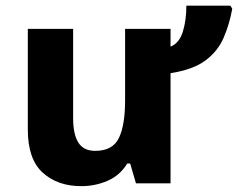

<svg xmlns="http://www.w3.org/2000/svg" viewBox="-20 -634 823 664"><path d="M776.9 -614.3 783.2 -603.5Q773.4 -549.8 753.4 -503.4Q733.4 -457 690.7 -425Q647.9 -393.1 569.8 -380.9V0H450.2L430.2 -68.4H419.9Q395 -27.3 352.1 -8.8Q309.1 9.8 261.2 9.8Q179.2 9.8 127.7 -36.9Q76.2 -83.5 76.2 -186V-534.2H232.9V-225.6Q232.9 -169.4 251 -140.9Q269 -112.3 309.1 -112.3Q370.1 -112.3 391.4 -157.2Q412.6 -202.1 412.6 -286.1V-534.2H569.8V-472.7Q600.1 -484.9 612.3 -524.4Q624.5 -564 624.5 -614.3Z"/></svg>

Font: Lunasima
Style: Bold
Weight: 700
Designer: The DocRepair Project, Monotype Design Team
Foundry: Google
Version: Version 2.009